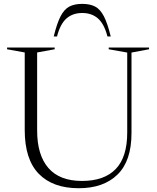

<svg xmlns="http://www.w3.org/2000/svg" viewBox="-20 -960 807 990"><path d="M636 -276.5V-689L540.5 -706V-715H748.5V-706L658 -689V-273.5Q658 -130.5 586 -60Q514 10.5 386 10.5Q252 10.5 179.8 -64Q107.5 -138.5 107.5 -289.5V-689.5L16.5 -706V-715H262V-706L171.5 -689.5V-287Q171.5 -160.5 229.5 -93.8Q287.5 -27 402.5 -27Q517.5 -27 576.8 -88.5Q636 -150 636 -276.5ZM404 -893Q355 -893 322.8 -864.8Q290.5 -836.5 274 -772H257Q273.5 -839.5 292.2 -875.8Q311 -912 337.2 -926Q363.5 -940 404 -940Q444.5 -940 470.8 -926Q497 -912 515.8 -875.8Q534.5 -839.5 551 -772H534Q517.5 -836.5 485.2 -864.8Q453 -893 404 -893Z"/></svg>

Font: Newsreader Display Light
Style: Regular
Weight: 300
Designer: Hugues Gentile
Foundry: Production Type
Version: Version 1.001